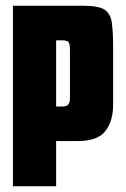

<svg xmlns="http://www.w3.org/2000/svg" viewBox="-20 -490 436 667"><path d="M25 -470H270Q322 -470 343 -456.5Q364 -443 368.5 -411Q373 -379 373 -325V-127Q373 -69 346 -34.5Q319 0 250 0H175V157H25ZM175 -350V-120H199Q223 -120 223 -148V-315Q223 -341 216.5 -345.5Q210 -350 194 -350Z"/></svg>

Font: Smooch Sans Black
Style: Regular
Weight: 900
Designer: Robert E. Leuschke
Foundry: Robert E. Leuschke
Version: Version 1.010; ttfautohint (v1.8.3)